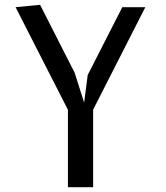

<svg xmlns="http://www.w3.org/2000/svg" viewBox="-20 -780 690 800"><path d="M345.5 -467.5 489.5 -750H585.5L368 -323V0H263V-322.5L45 -750L147 -760L291 -477L330.5 -352.5Z"/></svg>

Font: B612 Mono
Style: Regular
Weight: 400
Version: Version 1.005